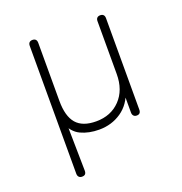

<svg xmlns="http://www.w3.org/2000/svg" viewBox="-123 -598 846 892"><g transform="rotate(-20 300.0 -152.0)"><path d="M133 186Q123 186 117.5 180Q112 174 112 164V-468Q112 -479 117.5 -484.5Q123 -490 133 -490Q143 -490 148.5 -484.5Q154 -479 154 -468V-181Q154 -105 185 -69Q216 -33 283 -33Q356 -33 401.5 -80.5Q447 -128 447 -207V-468Q447 -479 452.5 -484.5Q458 -490 468 -490Q478 -490 483.5 -484.5Q489 -479 489 -468V-16Q489 6 469 6Q459 6 453.5 0Q448 -6 448 -16V-121H460Q441 -58 393 -25Q345 8 283 8Q232 8 192.5 -10.5Q153 -29 133 -81H150L154 164Q154 175 149 180.5Q144 186 133 186Z"/></g></svg>

Font: Nunito ExtraLight
Style: Regular
Weight: 200
Designer: Vernon Adams
Foundry: Vernon Adams
Version: Version 3.602